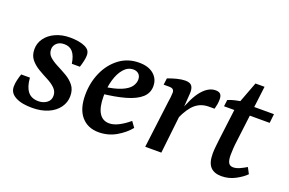

<svg xmlns="http://www.w3.org/2000/svg" viewBox="-77 -803 1617 1075"><g transform="rotate(20 731.5 -265.5)"><path d="M162 12Q135 12 110.5 8Q86 4 66 -6Q46 -16 36 -30.5Q26 -45 26 -66Q26 -84 31 -105Q36 -126 42 -143H94Q98 -89 119.5 -62Q141 -35 183 -35Q211 -35 232 -50Q253 -65 253 -92Q253 -118 234 -136.5Q215 -155 186.5 -169.5Q158 -184 129.5 -201Q101 -218 82 -241.5Q63 -265 63 -302Q63 -338 84.5 -367.5Q106 -397 144 -414Q182 -431 230 -431Q256 -431 279.5 -427Q303 -423 320 -415Q338 -406 344.5 -395Q351 -384 351 -368Q351 -354 346.5 -334Q342 -314 336 -296H288Q281 -342 262.5 -363.5Q244 -385 212 -385Q183 -385 167 -369.5Q151 -354 151 -333Q151 -306 170 -289Q189 -272 217.5 -257.5Q246 -243 274.5 -226.5Q303 -210 322.5 -185.5Q342 -161 342 -123Q342 -85 319.5 -54Q297 -23 256.5 -5.5Q216 12 162 12Z M641 -431Q697 -431 728.5 -404Q760 -377 760 -334Q760 -293 729.5 -265.5Q699 -238 639.5 -221Q580 -204 493 -195L495 -236Q563 -245 600.5 -261Q638 -277 653 -297.5Q668 -318 668 -340Q668 -361 655.5 -372.5Q643 -384 624 -384Q591 -384 567 -356.5Q543 -329 530 -284Q517 -239 517 -186Q517 -121 537.5 -87.5Q558 -54 598 -54Q624 -54 654 -69.5Q684 -85 715 -111L739 -78Q709 -41 662 -14Q615 13 559 13Q494 13 456 -31Q418 -75 418 -158Q418 -231 445.5 -293Q473 -355 523.5 -393Q574 -431 641 -431Z M833 0 868 -280Q870 -292 872 -309Q874 -326 874 -337Q874 -350 866.5 -356Q859 -362 847 -362H811L816 -401Q841 -411 869 -418Q897 -425 918 -425Q949 -425 959 -408Q969 -391 966 -361L960 -276L929 0ZM946 -246Q979 -344 1016.5 -388Q1054 -432 1096 -432Q1116 -432 1125 -422.5Q1134 -413 1134 -392Q1134 -376 1131.5 -361.5Q1129 -347 1125 -333H1092Q1045 -333 1012 -305.5Q979 -278 950 -213Z M1289 9Q1246 9 1223.5 -15Q1201 -39 1201 -94Q1201 -115 1204 -140.5Q1207 -166 1209 -185L1235 -393L1292 -544H1346L1304 -204Q1301 -183 1299.5 -160Q1298 -137 1298 -121Q1298 -89 1306.5 -74.5Q1315 -60 1334 -60Q1352 -60 1372 -69Q1392 -78 1412 -90L1431 -54Q1410 -32 1371.5 -11.5Q1333 9 1289 9ZM1170 -364 1175 -403Q1193 -411 1217 -416.5Q1241 -422 1267 -425L1301 -418H1448L1442 -364Z"/></g></svg>

Font: Yrsa Medium
Style: Italic
Weight: 500
Italic angle: -7.10001°
Designer: Anna Giedrys (Yrsa+Rasa design), David Brezina (Yrsa art-direction, Rasa art-direction, design)
Foundry: Rosetta Type Foundry
Version: Version 2.004